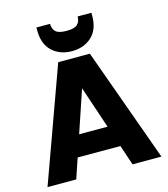

<svg xmlns="http://www.w3.org/2000/svg" viewBox="-133 -1039 1002 1143"><g transform="rotate(-15 368.0 -467.5)"><path d="M466 -702 719 0H541L335 -613H401L194 0H17L271 -702ZM168 -255H552L595 -124H126ZM368 -744Q294 -744 246.5 -788.5Q199 -833 199 -916V-935H283Q283 -904 301 -886.5Q319 -869 368 -869Q417 -869 435 -886.5Q453 -904 453 -935H538V-916Q538 -833 490.5 -788.5Q443 -744 368 -744Z"/></g></svg>

Font: Parkinsans
Style: Bold
Weight: 700
Designer: Red Stone, Indian Type Foundry
Foundry: Indian Type Foundry
Version: Version 1.000